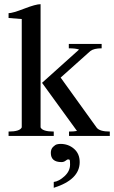

<svg xmlns="http://www.w3.org/2000/svg" viewBox="-20 -650 545 918"><path d="M274 125Q223 125 223 81Q223 63 233.5 52.5Q244 42 253 40Q262 38 269 38Q307 38 334 61.5Q361 85 361 125Q361 209 237 248V220Q262 217 288.5 192.5Q315 168 315 137Q315 119 313.5 115.5Q312 112 305 112Q302 112 293.5 118.5Q285 125 274 125ZM21 0V-21Q75 -21 84 -41V-559Q22 -564 21 -564V-587Q40 -587 95.5 -608.5Q151 -630 174 -630V-41Q183 -21 237 -21V0ZM310 0V-21Q334 -21 348 -24L181 -254L358 -413Q343 -419 309 -419V-440H466V-419Q429 -419 412 -406L270 -279L442 -40Q456 -21 505 -21V0Z"/></svg>

Font: Judson
Style: Regular
Weight: 400
Version: Version 20110429